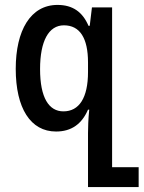

<svg xmlns="http://www.w3.org/2000/svg" viewBox="-20 -525 584 781"><path d="M338 236H544V155H436V-495H354L345 -420H340C316 -476 276 -505 214 -505C104 -505 44 -401 44 -245C44 -85 104 10 208 10C271 10 313 -21 338 -79H343C339 -41 338 -5 338 16ZM238 -72C179 -72 143 -127 143 -244C143 -358 178 -422 240 -422C305 -422 338 -370 338 -271V-232C338 -127 302 -72 238 -72Z"/></svg>

Font: Noto Sans Armenian Condensed Medium
Style: Regular
Weight: 500
Width: 3
Designer: Monotype Design Team
Foundry: Monotype Imaging Inc.
Version: Version 2.008